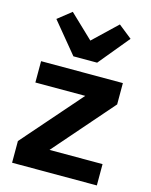

<svg xmlns="http://www.w3.org/2000/svg" viewBox="-124 -921 785 1000"><g transform="rotate(15 268.5 -420.5)"><path d="M333 -618H205L69 -783L142 -841L269 -720L396 -841L469 -783ZM497 -115V0H40V-117L318 -435H49V-550H490V-435L211 -115Z"/></g></svg>

Font: IBM Plex Sans JP
Style: Bold
Weight: 700
Designer: Mike Abbink; Paul van der Laan; Pieter van Rosmalen; Wujin Sim; Yejin Wi; Jinhee Kim; Boomi Park; Yona Kim; Kichan Ma
Foundry: Sandoll Inc.
Version: Version 1.001